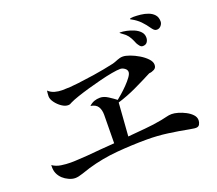

<svg xmlns="http://www.w3.org/2000/svg" viewBox="-125 -999 1251 1107"><g transform="rotate(-20 500.0 -445.5)"><path d="M941 -137Q941 -124 934.5 -112Q928 -100 912 -100Q902 -100 893 -102Q884 -104 874 -105Q812 -117 749.5 -125.5Q687 -134 623 -134Q531 -134 438 -126Q345 -118 256 -92Q237 -86 207.5 -76Q178 -66 160 -66Q141 -66 120.5 -75.5Q100 -85 86 -98Q52 -130 54 -175V-184Q77 -168 107 -163.5Q137 -159 165 -159Q191 -159 216.5 -161Q242 -163 267 -164Q310 -168 352.5 -171.5Q395 -175 438 -178L440 -352Q440 -383 427.5 -402.5Q415 -422 383 -427Q398 -441 414.5 -447Q431 -453 451 -453Q474 -453 499.5 -436.5Q525 -420 543 -406Q553 -414 572 -430.5Q591 -447 610.5 -467Q630 -487 643.5 -505.5Q657 -524 657 -536Q657 -550 643.5 -559.5Q630 -569 617 -569Q598 -569 564.5 -563Q531 -557 491 -547Q451 -537 411 -525.5Q371 -514 338.5 -503Q306 -492 288 -483Q281 -479 276.5 -477Q272 -475 264 -475Q246 -475 225.5 -489Q205 -503 190 -523.5Q175 -544 175 -562Q175 -570 176 -579Q177 -588 178 -596Q195 -580 217 -574Q239 -568 261 -568Q311 -568 361 -574.5Q411 -581 460 -588Q492 -593 524.5 -599Q557 -605 588 -612Q605 -617 621.5 -624Q638 -631 655 -631Q672 -631 698 -621.5Q724 -612 750 -596.5Q776 -581 794 -562Q812 -543 812 -524Q812 -505 797 -497Q782 -489 766 -488Q712 -460 657 -434Q602 -408 543 -390Q539 -339 535.5 -288Q532 -237 528 -187Q581 -192 634.5 -196.5Q688 -201 740 -211Q757 -214 773.5 -218.5Q790 -223 807 -223Q823 -223 845.5 -216.5Q868 -210 890 -198.5Q912 -187 926.5 -171.5Q941 -156 941 -137ZM821 -688Q821 -672 812.5 -660Q804 -648 786 -648Q775 -648 767.5 -657.5Q760 -667 755 -676Q748 -694 739 -711Q730 -728 716 -741Q714 -743 706.5 -748.5Q699 -754 692 -759.5Q685 -765 685 -765Q685 -767 688 -767Q705 -767 727 -762.5Q749 -758 771 -748.5Q793 -739 807 -724Q821 -709 821 -688ZM930 -747Q930 -733 919.5 -721Q909 -709 894 -709Q884 -709 877.5 -715Q871 -721 866 -728Q847 -756 826 -777.5Q805 -799 775 -815Q774 -816 771.5 -817Q769 -818 769 -820Q769 -823 779.5 -824Q790 -825 792 -825Q812 -825 835.5 -822.5Q859 -820 880.5 -812Q902 -804 916 -788.5Q930 -773 930 -747Z"/></g></svg>

Font: Kaisei Tokumin Medium
Style: Regular
Weight: 500
Designer: Font-Kai, 金井和夫
Foundry: KAZUO KANAI
Version: Version 5.003